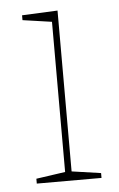

<svg xmlns="http://www.w3.org/2000/svg" viewBox="-44 -558 366 591"><g transform="rotate(-5 139.0 -262.5)"><path d="M156 -21 149 -29 246 -15V0H46V-15L143 -29L136 -21V-499L143 -491L46 -505V-520L156 -525Z"/></g></svg>

Font: Bitter Thin
Style: Regular
Weight: 100
Designer: Sol Matas, and Bitter project Authors
Foundry: Sol Matas
Version: Version 2.002